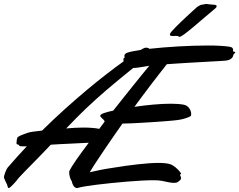

<svg xmlns="http://www.w3.org/2000/svg" viewBox="-101 -925 1200 963"><path d="M807.1 -53.2Q807.1 -50.8 805.2 -50.8Q801.8 -50.8 801.8 -48.8Q801.8 -46.4 804.4 -41.3Q807.1 -36.1 807.1 -30.8Q807.1 -25.4 801.8 -21Q798.3 -18.6 795.9 -16.1Q793.5 -13.7 790.3 -11.7Q787.1 -9.8 783 -8.8Q778.8 -7.8 772 -7.8Q762.7 -7.8 748 -10.3Q733.4 -12.7 710 -18.1Q696.8 -21 667 -21Q641.1 -21 606.2 -19Q571.3 -17.1 533.4 -13.9Q495.6 -10.7 457.3 -6.8Q418.9 -2.9 385.7 1.2Q352.5 5.4 327.4 9.5Q302.2 13.7 291 17.1Q289.1 18.1 286.1 18.1Q280.3 18.1 275.6 15.1Q271 12.2 267.8 7.3Q264.6 2.4 262.5 -3.2Q260.3 -8.8 259.8 -14.2Q252.9 -24.4 249.5 -36.9Q246.1 -49.3 246.1 -59.1Q246.1 -62 246.3 -64.7Q246.6 -67.4 248 -69.8Q251.5 -77.1 260 -90.8Q268.6 -104.5 281 -122.6Q293.5 -140.6 309.6 -162.6Q325.7 -184.6 344.2 -209Q322.8 -208 298.1 -206.8Q273.4 -205.6 248.3 -204.3Q223.1 -203.1 198.7 -201.9Q174.3 -200.7 153.8 -199.2Q142.6 -187.5 126.7 -170.9Q110.8 -154.3 93 -136Q75.2 -117.7 57.4 -99.6Q39.6 -81.5 25.1 -66.7Q10.7 -51.8 1.5 -42Q-7.8 -32.2 -8.8 -30.8Q-13.2 -24.4 -20.3 -16.1Q-27.3 -7.8 -34.7 -0.2Q-42 7.3 -48.1 12.7Q-54.2 18.1 -57.1 18.1Q-61 18.1 -62.3 12Q-63.5 5.9 -65.9 0Q-69.8 -8.3 -73.7 -15.9Q-77.6 -23.4 -80.1 -30.8Q-80.1 -31.7 -80.6 -32.7Q-81.1 -33.7 -81.1 -35.2Q-81.1 -40 -79.1 -47.1Q-77.1 -54.2 -74.2 -61.5Q-71.3 -68.8 -68.4 -75Q-65.4 -81.1 -63 -84Q-38.6 -111.8 -14.9 -138.7Q8.8 -165.5 33.2 -190.9H13.2Q-3.4 -190.9 -4.9 -194.8Q-5.9 -198.2 -8.1 -199.2Q-10.3 -200.2 -12.5 -200.4Q-14.6 -200.7 -16.4 -201.7Q-18.1 -202.6 -18.1 -206.1Q-18.1 -209 -17.8 -213.6Q-17.6 -218.3 -16.8 -223.1Q-16.1 -228 -14.9 -231.9Q-13.7 -235.8 -12.2 -236.8Q-7.3 -241.7 4.2 -246.3Q15.6 -251 34.2 -257.8Q44.4 -261.7 64.5 -264.6Q84.5 -267.6 109.9 -270Q168.5 -327.6 225.8 -379.2Q283.2 -430.7 335.9 -474.9Q388.7 -519 435.3 -554.9Q481.9 -590.8 519 -617.2Q518.1 -620.1 518.1 -622.8Q518.1 -625.5 518.1 -627.9Q518.1 -631.8 520 -633.8Q523.9 -635.3 523.9 -637.2Q523.9 -639.6 523.4 -641.6Q522.9 -643.6 522.9 -646Q522.9 -648.9 525.6 -653.1Q528.3 -657.2 538.1 -661.1Q546.4 -664.1 563.7 -667.5Q581.1 -670.9 605 -674.8Q612.8 -679.7 617.7 -681.9Q622.6 -684.1 625 -685.1Q627.4 -685.1 629.9 -685.5Q632.3 -686 634.8 -686Q645 -684.6 647.9 -680.2Q679.7 -683.6 716.6 -686.8Q753.4 -689.9 792 -692.1Q830.6 -694.3 869.6 -695.6Q908.7 -696.8 944.8 -696.8Q975.1 -696.8 1001.7 -695.3Q1028.3 -693.8 1048.8 -690.9Q1061.5 -688.5 1064.7 -684.6Q1067.9 -680.7 1067.9 -675.8Q1067.9 -670.4 1067.9 -668.7Q1067.9 -667 1068.8 -667Q1072.3 -665.5 1075.7 -665Q1079.1 -664.6 1079.1 -662.1Q1079.1 -661.1 1077.1 -659.2Q1074.2 -656.2 1072.8 -654.8Q1071.3 -653.3 1070.6 -652.1Q1069.8 -650.9 1069.3 -648.9Q1068.8 -647 1067.9 -643.1Q1064.9 -634.8 1056.6 -629.2Q1048.3 -623.5 1033.2 -621.1Q1028.8 -620.6 1013.4 -619.6Q998 -618.7 975.1 -617.4Q952.1 -616.2 923.1 -614.5Q894 -612.8 862.5 -611.1Q831.1 -609.4 798.6 -607.2Q766.1 -605 735.8 -603Q720.2 -583 699.5 -556.6Q678.7 -530.3 656.7 -501.2Q634.8 -472.2 613 -443.1Q591.3 -414.1 573.2 -389.2Q619.1 -396 667.2 -400.4Q715.3 -404.8 755.9 -404.8Q774.4 -404.8 791 -403.6Q807.6 -402.3 820.8 -399.9Q830.6 -397.9 837.6 -392.8Q844.7 -387.7 849.1 -380.9Q853.5 -374 855.7 -366.9Q857.9 -359.9 857.9 -354Q857.9 -349.6 857.2 -346.2Q856.4 -342.8 854 -341.8Q849.6 -339.4 842.8 -336.4Q835.9 -333.5 827.4 -331.1Q818.8 -328.6 809.8 -326.4Q800.8 -324.2 792 -323.2Q787.1 -322.3 769.3 -320.6Q751.5 -318.8 726.6 -316.9Q701.7 -314.9 671.6 -313Q641.6 -311 612.3 -309.3Q583 -307.6 556.9 -306.4Q530.8 -305.2 513.2 -305.2Q496.6 -281.7 473.9 -249Q451.2 -216.3 428 -182.1Q404.8 -147.9 383.5 -115.7Q362.3 -83.5 349.1 -61Q373 -66.9 402.6 -72.8Q432.1 -78.6 469.2 -84Q499.5 -88.9 530 -93.3Q560.5 -97.7 589.6 -100.8Q618.7 -104 645.3 -106Q671.9 -107.9 693.8 -107.9Q729.5 -107.9 751 -102.1Q760.7 -99.1 770.8 -92Q780.8 -85 788.8 -77.1Q796.9 -69.3 802 -62.5Q807.1 -55.7 807.1 -53.2ZM566.9 -584Q526.4 -551.3 493.2 -523.9Q460 -496.6 431.6 -472.2Q403.3 -447.8 378.4 -425.3Q353.5 -402.8 329.6 -380.1Q305.7 -357.4 281.7 -333Q257.8 -308.6 231 -280.8Q250.5 -282.7 272.5 -283.9Q294.4 -285.2 316.9 -285.2Q338.4 -285.2 359.1 -283.7Q379.9 -282.2 397 -278.8L423.8 -314.9Q423.8 -315.9 423.3 -316.4Q422.9 -316.9 422.9 -317.9Q421.9 -321.3 418.5 -324.5Q415 -327.6 411.4 -331.1Q407.7 -334.5 404.8 -337.6Q401.9 -340.8 401.9 -344.2Q401.9 -347.2 404.8 -350.1Q408.7 -354 425 -359.4Q441.4 -364.7 466.8 -370.1Q493.2 -403.3 519 -435.8Q544.9 -468.3 568.4 -497.6Q591.8 -526.9 612.1 -551.8Q632.3 -576.7 647.9 -595.2Q628.4 -591.8 615 -589.6Q601.6 -587.4 592.5 -586.2Q583.5 -585 577.4 -584.5Q571.3 -584 566.9 -584ZM977.1 -881.3Q952.1 -860.8 923.8 -836.4Q895.5 -812 869.9 -790.5Q844.2 -769 825 -754.6Q805.7 -740.2 798.8 -740.2Q794.9 -740.2 794.7 -741.7Q794.4 -743.2 793 -744.1Q790.5 -744.1 786.4 -744.6Q782.2 -745.1 780.8 -745.1Q777.8 -745.1 774.4 -744.6Q771 -744.1 768.1 -744.1Q761.2 -744.1 756.1 -745.4Q751 -746.6 751 -751Q751 -752.9 752 -755.4Q752.9 -759.3 760.7 -768.3Q768.6 -777.3 780.3 -789.3Q792 -801.3 806.6 -815.2Q821.3 -829.1 835.9 -842.8Q850.6 -856.4 864 -868.7Q877.4 -880.9 887.7 -890.1Q893.1 -893.1 899.7 -897.2Q906.2 -901.4 911.1 -901.4Q912.1 -901.4 915 -901.9Q918 -902.3 921.4 -903.1Q924.8 -903.8 928.2 -904.5Q931.6 -905.3 933.1 -905.3Q933.6 -905.3 939.2 -904.5Q944.8 -903.8 951.4 -903.1Q958 -902.3 963.4 -901.9Q968.8 -901.4 969.7 -901.4Q970.2 -901.4 972.7 -901.4Q975.1 -901.4 978 -900.6Q981 -899.9 983.4 -898.4Q985.8 -897 985.8 -894Q985.8 -891.6 984.1 -888.7Q982.4 -885.7 977.1 -881.3Z"/></svg>

Font: Oregano
Style: Italic
Weight: 400
Italic angle: -12°
Designer: Astigmatic (AOETI)
Foundry: Astigmatic (AOETI)
Version: Version 1.000